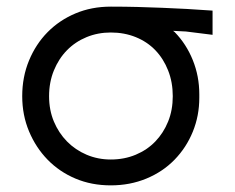

<svg xmlns="http://www.w3.org/2000/svg" viewBox="-20 -551 708 579"><path d="M314 8Q256 8 207.5 -12.5Q159 -33 123.5 -69.5Q88 -106 67.5 -155Q47 -204 47 -261Q47 -319 67.5 -368.5Q88 -418 123.5 -454Q159 -490 207.5 -510.5Q256 -531 314 -531Q315 -531 316 -531Q357 -531 394.5 -530Q432 -529 469 -527.5Q506 -526 543.5 -524Q581 -522 621 -519V-446Q594 -449 577 -451.5Q560 -454 541 -456Q524 -457 502 -458Q504 -456 507 -454Q542 -418 561.5 -369.5Q581 -321 581 -267Q581 -264 581 -261Q581 -258 581 -256Q581 -202 561.5 -154Q542 -106 506.5 -69.5Q471 -33 421.5 -12.5Q372 8 314 8ZM314 -70Q355 -70 389.5 -84.5Q424 -99 448.5 -124.5Q473 -150 487 -184.5Q501 -219 501 -261Q501 -303 487 -338.5Q473 -374 448.5 -399.5Q424 -425 389.5 -439Q355 -453 314 -453Q275 -453 241 -439Q207 -425 182 -399.5Q157 -374 142.5 -338.5Q128 -303 128 -261Q128 -219 142.5 -184.5Q157 -150 182 -124.5Q207 -99 241 -84.5Q275 -70 314 -70Z"/></svg>

Font: Rising Sun
Style: Regular
Weight: 400
Designer: Matt McInerney, Pablo Impallari, Rodrigo Fuenzalida (Raleway font), Stephen Hutchings (Greek), Cristiano Sobral (main ch
Foundry: The Rising Sun Project Authors
Version: Version 4.327; ttfautohint (v1.8.4.7-5d5b-dirty)